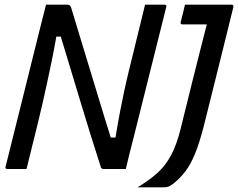

<svg xmlns="http://www.w3.org/2000/svg" viewBox="-20 -720 1015 818"><path d="M93 0H12Q0 0 4 -11Q39 -152 74.5 -293.5Q110 -435 145 -577Q153 -608 160.5 -638.5Q168 -669 176 -700H268Q279 -700 283 -688Q291 -662 308.5 -603.5Q326 -545 350 -467Q374 -389 400 -302.5Q426 -216 452 -134H472Q482 -195 491 -242Q500 -289 509 -331Q518 -373 529 -418Q540 -463 554 -520Q565 -565 576 -610Q587 -655 598 -700H680Q692 -700 688 -689Q654 -552 619.5 -415Q585 -278 551 -141Q542 -106 533 -70.5Q524 -35 516 0H420Q413 0 410 -7Q365 -146 323 -286Q281 -426 239 -564H220Q210 -507 200.5 -461Q191 -415 182 -373Q173 -331 163 -287Q153 -243 140 -190Q128 -143 116.5 -95Q105 -47 93 0ZM566 78Q616 48 650.5 17Q685 -14 709 -59Q733 -104 750 -173Q760 -213 773 -266Q786 -319 801 -379Q816 -439 831.5 -500Q847 -561 861 -616H758Q747 -616 750 -627Q755 -647 759.5 -664Q764 -681 768 -700H966Q977 -700 974 -689Q945 -573 915.5 -452.5Q886 -332 848 -182Q830 -112 811.5 -66.5Q793 -21 771 8.5Q749 38 719 62Q706 72 698 75Q690 78 677 78Z"/></svg>

Font: Recursive Sn Lnr St
Style: Italic
Weight: 400
Italic angle: -15°
Version: Version 1.079;hotconv 1.0.112;makeotfexe 2.5.65598; ttfautoh